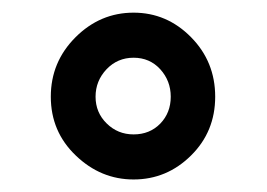

<svg xmlns="http://www.w3.org/2000/svg" viewBox="-20 -741 428 308"><path d="M61.5 -585.9Q61.5 -641.6 101.1 -681.2Q140.6 -720.7 194.3 -720.7Q247.6 -720.7 286.4 -681.4Q325.2 -642.1 325.2 -585.9Q325.2 -529.8 286.4 -491.5Q247.6 -453.1 194.3 -453.1Q141.6 -453.1 101.6 -491.5Q61.5 -529.8 61.5 -585.9ZM194.3 -525.4Q220.2 -525.4 237.1 -542.7Q253.9 -560.1 253.9 -585.9Q253.9 -611.3 237.1 -629.9Q220.2 -648.4 194.3 -648.4Q168.5 -648.4 150.9 -629.9Q133.3 -611.3 133.3 -585.9Q133.3 -560.5 151.1 -543Q168.9 -525.4 194.3 -525.4Z"/></svg>

Font: SteelSelectRoboto
Style: Roboto-Bold
Weight: 700
Designer: Google
Version: Version 2.137; 2017